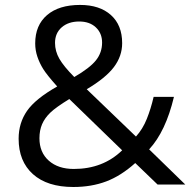

<svg xmlns="http://www.w3.org/2000/svg" viewBox="-20 -745 770 775"><path d="M202.1 -571.8Q202.1 -538.1 219.7 -507.6Q237.3 -477.1 279.8 -434.1Q342.8 -470.7 367.4 -501.7Q392.1 -532.7 392.1 -573.2Q392.1 -610.8 366.9 -634.5Q341.8 -658.2 299.8 -658.2Q256.3 -658.2 229.2 -634.8Q202.1 -611.3 202.1 -571.8ZM277.8 -63Q395.5 -63 473.1 -138.2L259.8 -345.2Q205.6 -312 183.1 -290.3Q160.6 -268.6 149.9 -243.7Q139.2 -218.8 139.2 -187Q139.2 -129.9 177 -96.4Q214.8 -63 277.8 -63ZM55.2 -185.1Q55.2 -248.5 89.1 -297.4Q123 -346.2 210.9 -396Q169.4 -442.4 154.5 -466.3Q139.6 -490.2 130.9 -516.1Q122.1 -542 122.1 -569.8Q122.1 -643.1 169.9 -684.1Q217.8 -725.1 303.2 -725.1Q382.3 -725.1 427.7 -684.3Q473.1 -643.6 473.1 -570.8Q473.1 -518.6 439.9 -474.4Q406.7 -430.2 330.1 -384.8L528.8 -193.8Q556.2 -224.1 572.5 -264.9Q588.9 -305.7 600.1 -354H682.1Q648.9 -214.4 582 -142.1L728 0H616.2L525.9 -86.9Q468.3 -35.2 408.7 -12.7Q349.1 9.8 275.9 9.8Q170.9 9.8 113 -42Q55.2 -93.8 55.2 -185.1Z"/></svg>

Font: f01947593
Style: Regular
Weight: 400
Foundry: Ascender Corporation
Version: Version 1.10